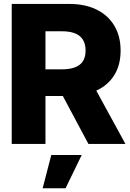

<svg xmlns="http://www.w3.org/2000/svg" viewBox="-20 -748 674 998"><path d="M41 0V-727.5H340.8Q422.9 -727.5 482.4 -698Q542 -668.5 574.5 -614Q606.9 -559.6 606.9 -485.4Q606.9 -409.7 573.7 -356.9Q540.5 -304.2 480.5 -276.9L631.8 0H439.5L306.6 -249H216.3V0ZM302.7 -585.4H216.3V-387.7H303.2Q362.3 -387.7 393.6 -411.1Q424.8 -434.6 424.8 -485.4Q424.8 -585.4 302.7 -585.4ZM201.7 230.5 246.6 57.6H404.8L320.8 230.5Z"/></svg>

Font: Inter Tight ExtraBold
Style: Regular
Weight: 800
Designer: Rasmus Andersson
Foundry: rsms
Version: Version 3.004; ttfautohint (v1.8.4.7-5d5b)